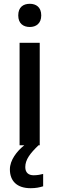

<svg xmlns="http://www.w3.org/2000/svg" viewBox="-20 -764 312 1010"><path d="M137 -744C103 -744 76 -727 76 -683C76 -640 103 -622 137 -622C169 -622 197 -640 197 -683C197 -727 169 -744 137 -744ZM113 115C113 76 138 43 183 0H189V-539H83V0H108C69 31 32 78 32 127C32 188 69 226 141 226C169 226 187 222 207 216V151C195 154 178 158 157 158C130 158 113 144 113 115Z"/></svg>

Font: Noto Sans Gunjala Gondi Medium
Style: Regular
Weight: 500
Designer: Ek Type
Foundry: Ek Type
Version: Version 1.004